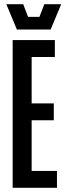

<svg xmlns="http://www.w3.org/2000/svg" viewBox="-20 -890 310 910"><path d="M40 0V-700H240V-620H130V-400H235V-320H130V-80H250V0ZM190 -870H270L220 -750H60L10 -870H90L113 -810H167Z"/></svg>

Font: Tektur Condensed
Style: Regular
Weight: 400
Width: 3
Designer: Adam Jagosz
Foundry: Adam Jagosz
Version: Version 1.005;gftools[0.9.30]